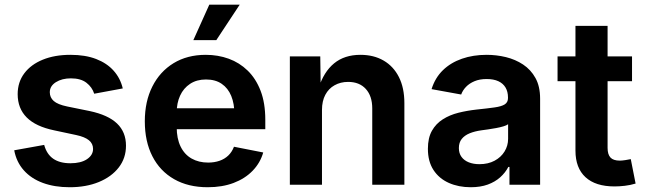

<svg xmlns="http://www.w3.org/2000/svg" viewBox="-20 -786 2743 817"><path d="M276.4 10.7Q212.4 10.7 162.6 -7.6Q112.8 -25.9 81.3 -61.3Q49.8 -96.7 40.5 -146.5L168 -169.4Q178.7 -129.9 206.5 -110.6Q234.4 -91.3 279.8 -91.3Q324.2 -91.3 350.1 -108.6Q376 -126 376 -152.3Q376 -174.8 358.4 -189.2Q340.8 -203.6 304.2 -211.4L210.4 -231.4Q132.3 -247.6 93.8 -286.1Q55.2 -324.7 55.2 -385.3Q55.2 -436.5 83.5 -474.1Q111.8 -511.7 162.4 -532.2Q212.9 -552.7 279.8 -552.7Q343.3 -552.7 389.2 -534.9Q435.1 -517.1 463.6 -485.1Q492.2 -453.1 502.4 -409.7L380.9 -387.2Q372.1 -415 347.9 -433.8Q323.7 -452.6 281.7 -452.6Q243.7 -452.6 217.8 -436.3Q191.9 -419.9 191.9 -393.6Q191.9 -371.1 208.7 -356.2Q225.6 -341.3 265.6 -333L361.3 -313.5Q439.9 -296.9 478 -260.5Q516.1 -224.1 516.1 -166Q516.1 -113.3 485.4 -73.5Q454.6 -33.7 400.6 -11.5Q346.7 10.7 276.4 10.7Z M863.8 10.7Q780.8 10.7 720.7 -23.7Q660.6 -58.1 628.4 -121.1Q596.2 -184.1 596.2 -270Q596.2 -354 628.2 -417.7Q660.2 -481.4 718.5 -517.1Q776.9 -552.7 855.5 -552.7Q907.7 -552.7 953.4 -536.1Q999 -519.5 1033.9 -485.6Q1068.8 -451.7 1088.9 -399.7Q1108.9 -347.7 1108.9 -276.4V-236.3H656.2V-325.2H1041.5L977.5 -300.3Q977.5 -344.7 963.9 -377.9Q950.2 -411.1 923.3 -429.4Q896.5 -447.8 856.4 -447.8Q816.9 -447.8 788.8 -429.2Q760.7 -410.6 746.3 -378.9Q731.9 -347.2 731.9 -308.1V-245.6Q731.9 -196.3 748.5 -162.4Q765.1 -128.4 795.4 -111.3Q825.7 -94.2 865.7 -94.2Q892.1 -94.2 914.1 -101.8Q936 -109.4 951.7 -124.5Q967.3 -139.6 975.6 -161.6L1100.1 -137.2Q1087.4 -92.8 1054.9 -59.3Q1022.5 -25.9 974.1 -7.6Q925.8 10.7 863.8 10.7ZM802.7 -615.2 870.6 -766.1H1000L900.4 -615.2Z M1350.1 -317.9V0H1213.4V-545.9H1342.8L1344.7 -410.2H1335.4Q1357.4 -480 1401.6 -516.4Q1445.8 -552.7 1513.7 -552.7Q1570.3 -552.7 1612.3 -528.3Q1654.3 -503.9 1677.5 -458Q1700.7 -412.1 1700.7 -347.2V0H1564V-324.7Q1564 -377.4 1536.6 -407.5Q1509.3 -437.5 1461.4 -437.5Q1429.2 -437.5 1403.8 -423.3Q1378.4 -409.2 1364.3 -382.6Q1350.1 -356 1350.1 -317.9Z M1982.9 10.7Q1931.2 10.7 1889.6 -7.8Q1848.1 -26.4 1824.5 -62.7Q1800.8 -99.1 1800.8 -152.8Q1800.8 -199.2 1817.9 -229.5Q1835 -259.8 1864.3 -278.3Q1893.6 -296.9 1930.7 -306.2Q1967.8 -315.4 2007.8 -319.8Q2055.2 -324.7 2084.5 -328.9Q2113.8 -333 2127.7 -341.8Q2141.6 -350.6 2141.6 -368.7V-371.1Q2141.6 -396 2131.1 -413.6Q2120.6 -431.2 2100.6 -440.4Q2080.6 -449.7 2050.8 -449.7Q2021 -449.7 1999 -440.4Q1977.1 -431.2 1962.9 -416.3Q1948.7 -401.4 1942.4 -383.8L1816.4 -406.7Q1831.5 -455.1 1864.7 -487.3Q1897.9 -519.5 1945.6 -536.1Q1993.2 -552.7 2050.8 -552.7Q2092.3 -552.7 2132.6 -543Q2172.9 -533.2 2205.8 -511.5Q2238.8 -489.7 2258.5 -454.1Q2278.3 -418.5 2278.3 -366.2V0H2147.9V-75.7H2143.1Q2130.4 -51.3 2108.6 -31.7Q2086.9 -12.2 2055.7 -0.7Q2024.4 10.7 1982.9 10.7ZM2020 -87.4Q2057.1 -87.4 2084.5 -102.1Q2111.8 -116.7 2127 -141.4Q2142.1 -166 2142.1 -195.3V-257.3Q2135.7 -252.4 2121.8 -248.3Q2107.9 -244.1 2090.8 -241Q2073.7 -237.8 2056.9 -235.4Q2040 -232.9 2027.8 -231.4Q2000 -227.5 1978.5 -218.8Q1957 -210 1944.8 -194.8Q1932.6 -179.7 1932.6 -155.8Q1932.6 -133.8 1943.8 -118.4Q1955.1 -103 1974.9 -95.2Q1994.6 -87.4 2020 -87.4Z M2669.4 -545.9V-440.4H2352.5V-545.9ZM2428.7 -675.8H2565.4V-156.7Q2565.4 -128.9 2577.6 -115.7Q2589.8 -102.5 2617.7 -102.5Q2626 -102.5 2640.9 -104.7Q2655.8 -106.9 2664.1 -108.9L2684.6 -4.9Q2661.6 2 2638.7 4.6Q2615.7 7.3 2594.7 7.3Q2514.2 7.3 2471.4 -32Q2428.7 -71.3 2428.7 -145Z"/></svg>

Font: Inter Cardless
Style: Bold
Weight: 700
Designer: Rasmus Andersson
Foundry: rsms
Version: Version 4.001;git-9221beed3